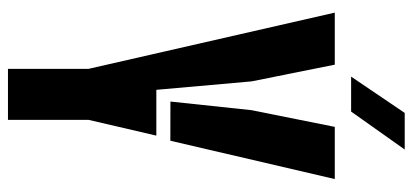

<svg xmlns="http://www.w3.org/2000/svg" viewBox="-290 -720 1011 470"><g transform="rotate(90 215.0 -485.5)"><path d="M149 0V-196.4V-197.4L11.4 -800H138.8L179.7 -596.4L200.4 -363.2H312.5L273.9 -197.4V-196.4V0ZM229.1 -397.7 250.2 -596.4 291.1 -800H418.8L325 -397.5ZM168.1 -840 256.9 -971.2H346.5L253.6 -840Z"/></g></svg>

Font: Big Shoulders Stencil Thin
Style: Regular
Weight: 100
Designer: Patric King
Foundry: XO Type Co
Version: Version 2.001